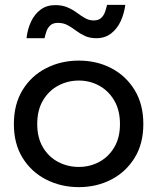

<svg xmlns="http://www.w3.org/2000/svg" viewBox="-20 -758 646 789"><path d="M304 11Q231 11 170 -20Q109 -51 73 -109Q37 -167 37 -248Q37 -330 73 -388.5Q109 -447 170 -478Q231 -509 304 -509Q377 -509 437 -478Q497 -447 533 -388.5Q569 -330 569 -248Q569 -167 533 -109Q497 -51 437 -20Q377 11 304 11ZM304 -72Q349 -72 387.5 -92.5Q426 -113 449.5 -152.5Q473 -192 473 -248Q473 -305 449.5 -345Q426 -385 387.5 -406Q349 -427 304 -427Q259 -427 220 -406.5Q181 -386 157 -346Q133 -306 133 -248Q133 -192 156.5 -152.5Q180 -113 219 -92.5Q258 -72 304 -72ZM376 -601Q349 -601 328.5 -610.5Q308 -620 291 -633Q274 -646 257 -655Q240 -664 218 -664Q198 -664 187 -654Q176 -644 171 -629.5Q166 -615 163 -601H89Q93 -638 107.5 -669Q122 -700 147 -718.5Q172 -737 207 -737Q235 -737 256.5 -728Q278 -719 295.5 -706Q313 -693 329.5 -683.5Q346 -674 365 -674Q385 -674 396 -684.5Q407 -695 412 -710Q417 -725 420 -738H495Q490 -701 475.5 -670Q461 -639 436 -620Q411 -601 376 -601Z"/></svg>

Font: Syne Med Modified
Style: Regular
Weight: 500
Designer: Lucas Descroix
Foundry: Bonjour Monde
Version: Version 2.200